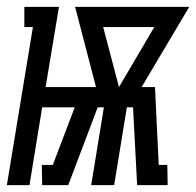

<svg xmlns="http://www.w3.org/2000/svg" viewBox="-43 -540 572 560"><path d="M-23 0 53 -461H28V-520H129L90 -286H237L176 -520H509L370 -286H409L420 -59H445L446 0H357L345 -227H327L290 0H223L260 -227H242L156 0H80L79 -59H111L175 -227H80L43 0ZM304 -286 407 -461H258Z"/></svg>

Font: Iosevka Curly Slab
Style: Italic
Weight: 400
Italic angle: -9°
Monospace: yes
Designer: Belleve Invis
Foundry: Belleve Invis
Version: Version 22.1.2; ttfautohint (v1.8.4)